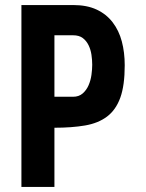

<svg xmlns="http://www.w3.org/2000/svg" viewBox="-20 -742 580 762"><path d="M270 -722Q325 -722 363.5 -704Q402 -686 427 -653.5Q452 -621 463.5 -577.5Q475 -534 475 -483Q475 -403 457.5 -354.5Q440 -306 405 -279.5Q370 -253 317.5 -244Q265 -235 196 -235V0H65V-722ZM196 -358H270Q293 -358 308 -371Q323 -384 331.5 -403.5Q340 -423 343 -445Q346 -467 346 -485Q346 -504 343 -524.5Q340 -545 331.5 -562.5Q323 -580 308.5 -591Q294 -602 270 -602H196Z"/></svg>

Font: PostBus
Style: Regular
Weight: 400
Designer: Peter Wiegel
Version: Version 1.001